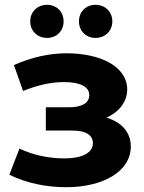

<svg xmlns="http://www.w3.org/2000/svg" viewBox="-20 -770 602 800"><path d="M176 -612C215 -612 245 -640 245 -681C245 -722 215 -750 176 -750C137 -750 106 -722 106 -681C106 -640 137 -612 176 -612ZM378 -612C417 -612 448 -640 448 -681C448 -722 417 -750 378 -750C339 -750 309 -722 309 -681C309 -640 339 -612 378 -612ZM424 -280C476 -303 510 -346 510 -397C510 -492 401 -548 256 -548C185 -548 111 -531 38 -499L76 -391C136 -415 192 -428 246 -428C315 -428 352 -408 352 -374C352 -341 322 -323 267 -323H171V-226H281C337 -226 367 -208 367 -173C367 -133 321 -110 249 -110C183 -110 117 -124 61 -151L19 -42C89 -7 173 10 256 10C409 10 525 -55 525 -160C525 -218 488 -260 424 -280Z"/></svg>

Font: Talent SemiBold
Style: Bold
Weight: 700
Designer: Mike Powis
Version: Version 1.001;hotconv 1.0.109;makeotfexe 2.5.65596